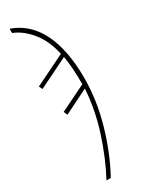

<svg xmlns="http://www.w3.org/2000/svg" viewBox="-259 -799 813 1073"><g transform="rotate(-30 148.0 -262.5)"><path d="M75 240H103Q170 117 212 -29Q254 -175 254 -319Q254 -498 198 -611.5Q142 -725 30 -765V-737Q88 -715 138 -654.5Q188 -594 208 -500L10 -403L21 -381L214 -476Q227 -408 227 -293L59 -211L70 -187L227 -265Q219 -134 176.5 -2Q134 130 75 240Z"/></g></svg>

Font: Noto Sans Display Condensed Thin
Style: Italic
Weight: 250
Width: 3
Italic angle: -12°
Designer: Monotype Design Team
Foundry: Monotype Imaging Inc.
Version: Version 1.900